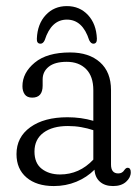

<svg xmlns="http://www.w3.org/2000/svg" viewBox="-20 -616 468 646"><path d="M35.5 -97.5Q35.5 -154.5 82 -188Q128.5 -221.5 207 -221.5Q253 -221.5 294 -209.5V-312.5Q294 -359 269.8 -383.5Q245.5 -408 204.5 -408Q164.5 -408 144 -391.5Q123.5 -375 123.5 -349V-328Q123.5 -287.5 88.5 -287.5Q71 -287.5 63.2 -298.5Q55.5 -309.5 55.5 -326Q55.5 -371 96.8 -405.2Q138 -439.5 216 -439.5Q279.5 -439.5 316.5 -406.5Q353.5 -373.5 353.5 -313V-62.5Q353.5 -32.5 378 -32.5Q391.5 -32.5 398.5 -44Q404 -51.5 409 -51.5Q420 -51.5 420 -36.5Q420 -18.5 404 -4.2Q388 10 360.5 10Q332.5 10 316 -4.8Q299.5 -19.5 298 -45Q272 -19 236.8 -4.5Q201.5 10 161 10Q103 10 69.2 -18.8Q35.5 -47.5 35.5 -97.5ZM96 -106Q96 -67 120.5 -48Q145 -29 182 -29Q247 -29 294 -79V-178Q274.5 -184.5 253.2 -188.2Q232 -192 208.5 -192Q156.5 -192 126.2 -169.5Q96 -147 96 -106ZM205 -550Q152.5 -550 130.5 -481Q125 -469 116.5 -469Q103 -469 104 -486Q106 -535.5 134 -565.5Q162 -595.5 205 -595.5Q248 -595.5 276 -565.5Q304 -535.5 306 -486Q306.5 -469 294 -469Q286 -469 280 -481Q258 -550 205 -550Z"/></svg>

Font: Fraunces 144pt S100 Light
Style: Regular
Weight: 300
Version: Version 1.000; ttfautohint (v1.8.3)